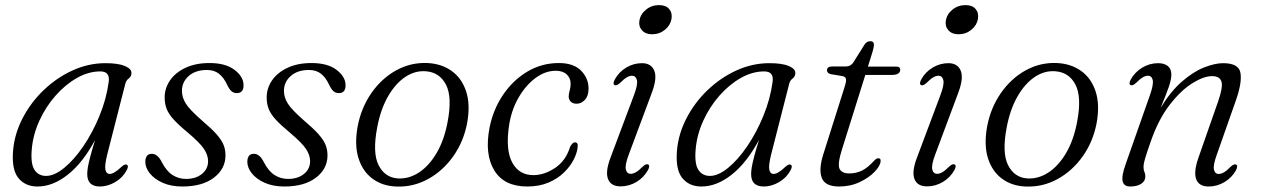

<svg xmlns="http://www.w3.org/2000/svg" viewBox="-20 -704 4823 734"><path d="M390 -113.5Q379.5 -71 383 -55Q386.5 -39 399 -39Q416 -39 443.5 -65.5Q457 -78 464.5 -74.5Q473.5 -70.5 464 -52.5Q448.5 -24 419.8 -7.5Q391 9 362 9Q313.5 9 313.5 -38.5Q313.5 -50.5 316 -65.2Q318.5 -80 324.8 -104.2Q331 -128.5 343.5 -169Q297 -82 239.5 -36.5Q182 9 123.5 9Q76.5 9 50.2 -23.5Q24 -56 30 -128.5Q35.5 -192.5 66.5 -252.2Q97.5 -312 147 -359.5Q196.5 -407 257.5 -434.8Q318.5 -462.5 383 -462.5Q432.5 -462.5 458 -451.5Q483.5 -440.5 482.5 -424Q482 -411 472 -403.8Q462 -396.5 459 -383.5ZM101.5 -134Q96.5 -78 111.8 -54.8Q127 -31.5 156 -31.5Q188 -31.5 225.8 -62.5Q263.5 -93.5 298.8 -145.2Q334 -197 360.2 -260.8Q386.5 -324.5 395.5 -390.5Q401.5 -431 363.5 -431Q318.5 -431 274.2 -406Q230 -381 192.5 -338.5Q155 -296 130.8 -243Q106.5 -190 101.5 -134Z M691 -20Q728.5 -20 752 -39Q775.5 -58 775.5 -88Q775.5 -110.5 760.2 -134Q745 -157.5 697 -198Q662.5 -226.5 643.5 -247.5Q624.5 -268.5 617 -288Q609.5 -307.5 609.5 -331.5Q609.5 -367 630.2 -397Q651 -427 689.5 -445Q728 -463 781 -463Q842.5 -463 876.8 -436.8Q911 -410.5 911 -378.5Q911.5 -348 885 -348Q873.5 -348 865 -355.2Q856.5 -362.5 848 -380.5Q835.5 -407.5 817.2 -422Q799 -436.5 771 -436.5Q727.5 -436.5 701.5 -413.5Q675.5 -390.5 675.5 -356.5Q675.5 -332 690.2 -308.2Q705 -284.5 752.5 -243Q788.5 -212.5 807.8 -190.8Q827 -169 834.5 -150.5Q842 -132 842 -110Q842 -58.5 797.8 -24.8Q753.5 9 677 9Q634 9 602 -5.2Q570 -19.5 552.8 -41.2Q535.5 -63 535.5 -85.5Q536 -116 560.5 -116Q571.5 -116 581 -108.2Q590.5 -100.5 599.5 -82.5Q617 -49 640.2 -34.5Q663.5 -20 691 -20Z M1081 -20Q1118.5 -20 1142 -39Q1165.5 -58 1165.5 -88Q1165.5 -110.5 1150.2 -134Q1135 -157.5 1087 -198Q1052.5 -226.5 1033.5 -247.5Q1014.5 -268.5 1007 -288Q999.5 -307.5 999.5 -331.5Q999.5 -367 1020.2 -397Q1041 -427 1079.5 -445Q1118 -463 1171 -463Q1232.5 -463 1266.8 -436.8Q1301 -410.5 1301 -378.5Q1301.5 -348 1275 -348Q1263.5 -348 1255 -355.2Q1246.5 -362.5 1238 -380.5Q1225.5 -407.5 1207.2 -422Q1189 -436.5 1161 -436.5Q1117.5 -436.5 1091.5 -413.5Q1065.5 -390.5 1065.5 -356.5Q1065.5 -332 1080.2 -308.2Q1095 -284.5 1142.5 -243Q1178.5 -212.5 1197.8 -190.8Q1217 -169 1224.5 -150.5Q1232 -132 1232 -110Q1232 -58.5 1187.8 -24.8Q1143.5 9 1067 9Q1024 9 992 -5.2Q960 -19.5 942.8 -41.2Q925.5 -63 925.5 -85.5Q926 -116 950.5 -116Q961.5 -116 971 -108.2Q980.5 -100.5 989.5 -82.5Q1007 -49 1030.2 -34.5Q1053.5 -20 1081 -20Z M1614.5 -463Q1667.5 -460.5 1706.2 -433Q1745 -405.5 1761.8 -355.2Q1778.5 -305 1766 -234.5Q1752.5 -162.5 1712.5 -106.2Q1672.5 -50 1615.5 -19Q1558.5 12 1494 9Q1442 7 1404.5 -20.5Q1367 -48 1350.8 -98.2Q1334.5 -148.5 1347 -219.5Q1360.5 -291.5 1399.5 -347.8Q1438.5 -404 1494.5 -435Q1550.5 -466 1614.5 -463ZM1499.5 -22Q1542 -19 1581 -44.2Q1620 -69.5 1649 -118.8Q1678 -168 1691 -237Q1709.5 -333 1685 -380.2Q1660.5 -427.5 1608.5 -431.5Q1567 -435 1529.2 -409.8Q1491.5 -384.5 1463.2 -335.2Q1435 -286 1422 -217Q1403.5 -120.5 1427 -73.2Q1450.5 -26 1499.5 -22Z M2104.5 -433.5Q2064.5 -433.5 2026.8 -405.5Q1989 -377.5 1961.5 -329.2Q1934 -281 1925.5 -220.5Q1912.5 -128.5 1939 -81.2Q1965.5 -34 2020 -34.5Q2062 -35 2102.8 -62.5Q2143.5 -90 2159.5 -143Q2169 -160 2178 -160Q2191.5 -159.5 2188 -140Q2186 -119 2173 -93.5Q2160 -68 2136 -44.5Q2112 -21 2076.8 -6Q2041.5 9 1995.5 9Q1907 9 1869.5 -52.8Q1832 -114.5 1851.5 -216Q1865 -284.5 1902.5 -340.5Q1940 -396.5 1995.2 -429.8Q2050.5 -463 2116.5 -463Q2173 -463 2201.8 -433.5Q2230.5 -404 2230 -364Q2229.5 -336.5 2215.8 -322Q2202 -307.5 2184.5 -307.5Q2170 -307.5 2162 -315.5Q2154 -323.5 2154 -335.5Q2154.5 -346.5 2158 -358.8Q2161.5 -371 2161.5 -383.5Q2161.5 -405.5 2146.5 -419.5Q2131.5 -433.5 2104.5 -433.5Z M2472.5 -573Q2447.5 -573 2434 -588.5Q2420.5 -604 2424.5 -625.5Q2428.5 -650 2449.8 -667.2Q2471 -684.5 2499.5 -684.5Q2526 -684.5 2538.5 -669.2Q2551 -654 2547 -631.5Q2543 -607.5 2522 -590.2Q2501 -573 2472.5 -573ZM2384 -114Q2368.5 -73 2372.5 -56.2Q2376.5 -39.5 2391.5 -39.5Q2400 -39.5 2410.8 -45.5Q2421.5 -51.5 2436.5 -66.5Q2449.5 -79 2457.5 -75.5Q2466.5 -71 2457 -53.5Q2441 -25 2412.8 -8.2Q2384.5 8.5 2352.5 8.5Q2315.5 8.5 2304.5 -19.5Q2293.5 -47.5 2314 -101.5L2403.5 -340Q2419 -381 2414.8 -397.8Q2410.5 -414.5 2396 -414.5Q2387 -414.5 2376.5 -408.5Q2366 -402.5 2351 -387.5Q2337.5 -375 2330 -378.5Q2321 -383 2330.5 -400.5Q2346 -429 2374.2 -445.8Q2402.5 -462.5 2434 -462.5Q2469 -462.5 2481 -434.5Q2493 -406.5 2472.5 -351Z M2928 -113.5Q2917.5 -71 2921 -55Q2924.5 -39 2937 -39Q2954 -39 2981.5 -65.5Q2995 -78 3002.5 -74.5Q3011.5 -70.5 3002 -52.5Q2986.5 -24 2957.8 -7.5Q2929 9 2900 9Q2851.5 9 2851.5 -38.5Q2851.5 -50.5 2854 -65.2Q2856.5 -80 2862.8 -104.2Q2869 -128.5 2881.5 -169Q2835 -82 2777.5 -36.5Q2720 9 2661.5 9Q2614.5 9 2588.2 -23.5Q2562 -56 2568 -128.5Q2573.5 -192.5 2604.5 -252.2Q2635.5 -312 2685 -359.5Q2734.5 -407 2795.5 -434.8Q2856.5 -462.5 2921 -462.5Q2970.5 -462.5 2996 -451.5Q3021.5 -440.5 3020.5 -424Q3020 -411 3010 -403.8Q3000 -396.5 2997 -383.5ZM2639.5 -134Q2634.5 -78 2649.8 -54.8Q2665 -31.5 2694 -31.5Q2726 -31.5 2763.8 -62.5Q2801.5 -93.5 2836.8 -145.2Q2872 -197 2898.2 -260.8Q2924.5 -324.5 2933.5 -390.5Q2939.5 -431 2901.5 -431Q2856.5 -431 2812.2 -406Q2768 -381 2730.5 -338.5Q2693 -296 2668.8 -243Q2644.5 -190 2639.5 -134Z M3201 -413 3156 -420.5Q3141.5 -424 3141.5 -435.5Q3141.5 -450 3162.5 -450H3214Q3231 -450 3241 -463.5L3286 -535Q3294 -546.5 3307.5 -546.5Q3321 -546.5 3321 -532.5Q3321 -524 3315 -504L3298 -449.5H3406.5Q3421.5 -449.5 3421.5 -437.5Q3421.5 -417.5 3388.5 -417.5H3288L3199 -133.5Q3181 -76.5 3189.5 -58.8Q3198 -41 3227 -41Q3253 -41 3275.5 -52Q3298 -63 3322 -90Q3330.5 -99 3337.5 -99Q3347.5 -99 3346.5 -88Q3345.5 -70.5 3324 -47.8Q3302.5 -25 3266.8 -8Q3231 9 3188 9Q3134.5 9 3121.8 -23.5Q3109 -56 3127.5 -114.5L3208.5 -370.5Q3216 -393.5 3214.2 -402Q3212.5 -410.5 3201 -413Z M3644 -573Q3619 -573 3605.5 -588.5Q3592 -604 3596 -625.5Q3600 -650 3621.2 -667.2Q3642.5 -684.5 3671 -684.5Q3697.5 -684.5 3710 -669.2Q3722.5 -654 3718.5 -631.5Q3714.5 -607.5 3693.5 -590.2Q3672.5 -573 3644 -573ZM3555.5 -114Q3540 -73 3544 -56.2Q3548 -39.5 3563 -39.5Q3571.5 -39.5 3582.2 -45.5Q3593 -51.5 3608 -66.5Q3621 -79 3629 -75.5Q3638 -71 3628.5 -53.5Q3612.5 -25 3584.2 -8.2Q3556 8.5 3524 8.5Q3487 8.5 3476 -19.5Q3465 -47.5 3485.5 -101.5L3575 -340Q3590.5 -381 3586.2 -397.8Q3582 -414.5 3567.5 -414.5Q3558.5 -414.5 3548 -408.5Q3537.5 -402.5 3522.5 -387.5Q3509 -375 3501.5 -378.5Q3492.5 -383 3502 -400.5Q3517.5 -429 3545.8 -445.8Q3574 -462.5 3605.5 -462.5Q3640.5 -462.5 3652.5 -434.5Q3664.5 -406.5 3644 -351Z M4021 -463Q4074 -460.5 4112.8 -433Q4151.5 -405.5 4168.2 -355.2Q4185 -305 4172.5 -234.5Q4159 -162.5 4119 -106.2Q4079 -50 4022 -19Q3965 12 3900.5 9Q3848.5 7 3811 -20.5Q3773.5 -48 3757.2 -98.2Q3741 -148.5 3753.5 -219.5Q3767 -291.5 3806 -347.8Q3845 -404 3901 -435Q3957 -466 4021 -463ZM3906 -22Q3948.5 -19 3987.5 -44.2Q4026.5 -69.5 4055.5 -118.8Q4084.5 -168 4097.5 -237Q4116 -333 4091.5 -380.2Q4067 -427.5 4015 -431.5Q3973.5 -435 3935.8 -409.8Q3898 -384.5 3869.8 -335.2Q3841.5 -286 3828.5 -217Q3810 -120.5 3833.5 -73.2Q3857 -26 3906 -22Z M4302.5 -378.5Q4293.5 -383 4303 -400.5Q4319 -429 4347.2 -445.8Q4375.5 -462.5 4407.5 -462.5Q4430.5 -462.5 4444.2 -451.8Q4458 -441 4458 -419Q4458 -401 4448.8 -373.5Q4439.5 -346 4417 -292Q4455.5 -355 4498.8 -392.5Q4542 -430 4583.2 -446.2Q4624.5 -462.5 4656 -462.5Q4716 -462.5 4722.2 -425.2Q4728.5 -388 4705 -321L4632 -113.5Q4617 -72.5 4620.8 -55.8Q4624.5 -39 4639 -39Q4648 -39 4658.8 -45Q4669.5 -51 4684 -66Q4697.5 -78.5 4705 -75Q4714 -71 4705 -53Q4689 -24.5 4660.8 -7.8Q4632.5 9 4600.5 9Q4563.5 9 4553 -18.8Q4542.5 -46.5 4561.5 -101L4636.5 -315.5Q4656 -371 4649.5 -392Q4643 -413 4613.5 -413Q4582 -413 4538.5 -386Q4495 -359 4452 -303.8Q4409 -248.5 4379.5 -164Q4362 -114 4356.8 -95.2Q4351.5 -76.5 4351.5 -67Q4351.5 -54.5 4355 -47.2Q4358.5 -40 4358.5 -29Q4358.5 -11.5 4342.5 -1.2Q4326.5 9 4300.5 9Q4276.5 9 4271.8 -11.2Q4267 -31.5 4284 -78.5L4376 -340Q4390.5 -381 4386.8 -397.8Q4383 -414.5 4368.5 -414.5Q4359.5 -414.5 4349 -408.5Q4338.5 -402.5 4323.5 -387.5Q4310 -375 4302.5 -378.5Z"/></svg>

Font: Fraunces 9pt Light
Style: Italic
Weight: 300
Italic angle: -16°
Version: Version 1.000;[0bf87f6ff]